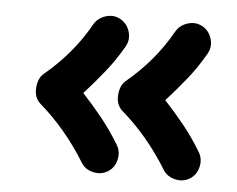

<svg xmlns="http://www.w3.org/2000/svg" viewBox="-39 -556 616 499"><g transform="rotate(5 269.5 -307.0)"><path d="M472.7 -109.4Q455.1 -98.6 433.8 -103.8Q412.6 -108.9 402.3 -126.5Q351.1 -209.5 282.7 -268.6Q266.1 -283.2 267.8 -308.6Q269.5 -334 283.7 -346.2Q317.9 -374.5 347.7 -409.2Q377.4 -443.8 401.4 -486.3Q411.6 -503.9 432.4 -510Q453.1 -516.1 470.7 -505.9Q488.8 -495.6 494.6 -474.9Q500.5 -454.1 490.2 -436.5Q468.8 -398.9 443.6 -367.7Q418.5 -336.4 391.1 -306.2Q418.5 -276.9 443.4 -245.8Q468.3 -214.8 489.3 -179.7Q500 -162.1 494.9 -140.9Q489.7 -119.6 472.7 -109.4ZM258.8 -109.4Q241.2 -98.6 220 -103.8Q198.7 -108.9 188.5 -126.5Q137.2 -209.5 68.8 -268.6Q52.2 -283.2 54 -308.6Q55.7 -334 69.8 -346.2Q104 -374.5 133.8 -409.2Q163.6 -443.8 187.5 -486.3Q197.8 -503.9 218.5 -510Q239.3 -516.1 256.8 -505.9Q274.9 -495.6 280.8 -474.9Q286.6 -454.1 276.4 -436.5Q254.9 -398.9 229.7 -367.7Q204.6 -336.4 177.2 -306.2Q204.6 -276.9 229.5 -245.8Q254.4 -214.8 275.4 -179.7Q286.1 -162.1 281 -140.9Q275.9 -119.6 258.8 -109.4Z"/></g></svg>

Font: Mikhak-DS1-FD ExtraBold
Style: Regular
Weight: 800
Designer: Amin Abedi
Version: Version 3.2